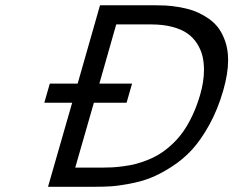

<svg xmlns="http://www.w3.org/2000/svg" viewBox="-20 -714 892 734"><path d="M362.3 -693.8H574.7Q595.2 -693.8 613.5 -692.9Q631.8 -691.9 661.4 -687.3Q690.9 -682.6 715.1 -674.6Q739.3 -666.5 765.6 -650.6Q792 -634.8 810.1 -613.3Q828.1 -591.8 840.1 -558.6Q852.1 -525.4 852.1 -484.4Q852.1 -433.1 833.5 -368.2Q812.5 -295.4 780.3 -237.1Q748 -178.7 713.4 -141.1Q678.7 -103.5 635 -75.7Q591.3 -47.9 554.9 -33.7Q518.6 -19.5 474.9 -11.5Q431.2 -3.4 404.1 -1.7Q377 0 344.7 0H163.6L255.9 -321.3H149.4L170.4 -394.5H276.9ZM424.3 -620.6 359.9 -394.5H484.9L463.9 -321.3H338.9L267.6 -73.2H368.7Q390.6 -73.2 409.2 -74.2Q427.7 -75.2 453.1 -78.6Q478.5 -82 500.2 -87.6Q522 -93.3 547.6 -103.8Q573.2 -114.3 595 -128.4Q616.7 -142.6 639.4 -163.8Q662.1 -185.1 680.7 -211.4Q699.2 -237.8 716.1 -273.7Q732.9 -309.6 745.1 -351.6Q759.8 -401.9 759.8 -447.3Q759.8 -475.6 753.9 -500Q748 -524.4 733.6 -547.1Q719.2 -569.8 697 -585.7Q674.8 -601.6 639.4 -611.1Q604 -620.6 559.1 -620.6Z"/></svg>

Font: Cantarell
Style: Italic
Weight: 400
Italic angle: -16°
Designer: Dave Crossland
Version: Version 1.004